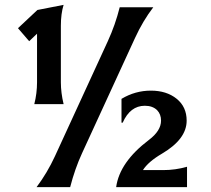

<svg xmlns="http://www.w3.org/2000/svg" viewBox="-20 -767 865 787"><path d="M456.1 0Q470.2 -102.5 590.3 -193.4Q640.1 -231 640.1 -272.5Q640.1 -298.8 624 -315.4Q605.5 -333.5 573.7 -333.5Q513.7 -333.5 482.9 -264.2H478V-361.8Q534.2 -395.5 598.4 -395.5Q662.6 -395.5 703.9 -362.3Q745.1 -329.1 745.1 -272.5Q745.1 -196.8 644 -137.2Q587.4 -104 565.9 -69.8H648.9Q699.2 -69.8 746.6 -83.5V0ZM129.9 0Q173.8 -58.6 205.1 -126.5L421.9 -598.1Q452.6 -665 470.7 -737.3H608.4Q565.9 -682.1 533.2 -610.8L316.4 -139.2Q287.1 -75.7 267.6 0ZM240.7 -747.1Q229.5 -710.9 229.5 -661.6V-429.7Q229.5 -386.7 240.7 -340.3H120.6Q131.8 -384.3 131.8 -429.7V-628.9L99.6 -598.1L53.7 -651.4L133.3 -726.1Z"/></svg>

Font: Classica
Style: Bold
Weight: 700
Designer: Wojciech Kalinowski "wmk69" (wmk69@o2.pl)
Foundry: Wojciech Kalinowski "wmk69" (wmk69@o2.pl)
Version: Version 2.1.1; 2021-05-14